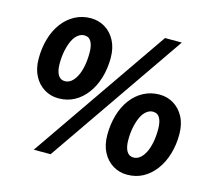

<svg xmlns="http://www.w3.org/2000/svg" viewBox="-99 -793 1035 926"><g transform="rotate(15 418.5 -330.0)"><path d="M193 -258Q154 -258 122 -277.5Q90 -297 71 -333Q52 -369 52 -419Q52 -472 65.5 -518.5Q79 -565 105 -599.5Q131 -634 167 -653Q203 -672 246 -672Q285 -672 317 -652.5Q349 -633 368 -597Q387 -561 387 -511Q387 -458 373 -411.5Q359 -365 333 -330.5Q307 -296 272 -277Q237 -258 193 -258ZM202 -346Q219 -346 233.5 -357.5Q248 -369 259 -390.5Q270 -412 276 -442Q282 -472 282 -509Q282 -544 271 -564Q260 -584 236 -584Q220 -584 205 -572.5Q190 -561 179.5 -539.5Q169 -518 162.5 -488Q156 -458 156 -421Q156 -386 167.5 -366Q179 -346 202 -346ZM143 12 615 -672H699L227 12ZM608 12Q569 12 537 -7.5Q505 -27 486 -63Q467 -99 467 -149Q467 -202 480.5 -248.5Q494 -295 520 -329.5Q546 -364 582 -383Q618 -402 661 -402Q700 -402 732 -382.5Q764 -363 783 -327Q802 -291 802 -241Q802 -188 788 -141.5Q774 -95 748 -60.5Q722 -26 687 -7Q652 12 608 12ZM617 -76Q634 -76 648.5 -87.5Q663 -99 674 -120.5Q685 -142 691 -172Q697 -202 697 -239Q697 -274 686 -294Q675 -314 651 -314Q635 -314 620 -302.5Q605 -291 594.5 -269.5Q584 -248 577.5 -218Q571 -188 571 -151Q571 -116 582.5 -96Q594 -76 617 -76Z"/></g></svg>

Font: Source Sans 3 ExtraBold
Style: Italic
Weight: 800
Italic angle: -11°
Version: Version 3.052;hotconv 1.1.0;makeotfexe 2.6.0